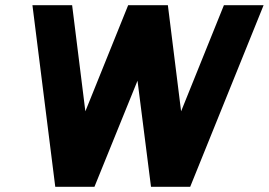

<svg xmlns="http://www.w3.org/2000/svg" viewBox="-20 -720 1036 740"><path d="M843 -700 678 -291 627 -700H474L309 -291L258 -700H105L193 0H344L510 -409L562 0H713L996 -700Z"/></svg>

Font: Unageo
Style: ExtraBold-Italic
Weight: 800
Designer: Richard Sepsi
Foundry: Richard Sepsi
Version: Version 2.000